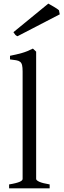

<svg xmlns="http://www.w3.org/2000/svg" viewBox="-20 -1020 344 1040"><path d="M29.3 0V-21Q50.3 -24.4 64.5 -28.1Q78.6 -31.7 86.9 -35.4Q95.2 -39.1 98.9 -43Q102.5 -46.9 102.5 -50.8V-632.8Q102.5 -654.8 99.6 -667Q96.7 -679.2 88.9 -685.3Q81.1 -691.4 67.9 -693.6Q54.7 -695.8 34.2 -698.2V-717.8Q69.3 -724.6 98.6 -732.9Q127.9 -741.2 158.2 -756.8L175.8 -740.2V-50.8Q175.8 -43.5 192.4 -35.6Q209 -27.8 249 -21V0ZM74.7 -823.7Q66.4 -827.1 62.7 -831.8Q59.1 -836.4 52.7 -845.7L241.7 -1000.5Q246.6 -997.6 254.9 -992.9Q263.2 -988.3 272 -983.2Q280.8 -978 288.1 -973.1Q295.4 -968.3 299.3 -964.4L303.7 -942.4Z"/></svg>

Font: Gentium Plus
Style: Regular
Weight: 400
Designer: J. Victor Gaultney, Annie Olsen, Iska Routamaa
Foundry: SIL International
Version: Version 1.510